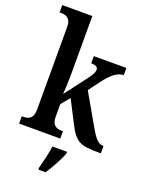

<svg xmlns="http://www.w3.org/2000/svg" viewBox="-177 -848 893 1157"><g transform="rotate(20 269.5 -269.5)"><path d="M15 0H279V-47H271C243 -47 208 -55 208 -113V-195L254 -251L330 -103C377 -13 407 0 527 0H539V-47H536C504 -47 480 -77 449 -132L335 -331L387 -401C431 -460 468 -490 508 -490V-536H299V-490C327 -490 343 -482 343 -465C343 -453 338 -434 310 -399L203 -258C204 -266 208 -341 208 -376V-760H15V-713H25C52 -713 88 -705 88 -648V-116C88 -55 53 -47 25 -47H15ZM219 208V221H265C293 179 330 113 345 71V61H251C245 107 230 166 219 208Z"/></g></svg>

Font: Noto Serif Ethiopic Condensed SemiBold
Style: Regular
Weight: 600
Width: 3
Designer: Monotype Design Team
Foundry: Monotype Imaging Inc.
Version: Version 2.102